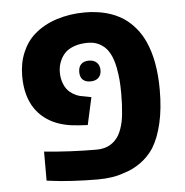

<svg xmlns="http://www.w3.org/2000/svg" viewBox="-49 -688 718 746"><g transform="rotate(-5 310.0 -315.5)"><path d="M127.4 0 104 -2.9V-116.2Q206.5 -106 307.6 -106Q354 -106 381.3 -134.8Q397 -150.4 406.2 -176.8Q415.5 -203.1 418.5 -232.9Q420.9 -257.3 421.6 -274.2Q422.4 -291 422.4 -315.9Q422.4 -346.2 420.4 -368.7Q418.5 -391.1 413.6 -417Q400.4 -482.4 366.7 -504.9Q342.8 -522.5 311 -522.5Q281.2 -522.5 259 -514.9Q236.8 -507.3 223.6 -495.1Q209 -481.4 200.4 -460.9Q191.9 -440.4 191.9 -417.5Q191.9 -393.1 200.2 -372.3Q208.5 -351.6 223.1 -339.4Q247.1 -319.8 275.4 -316.9L305.7 -311L282.2 -204.1L248 -206.1Q191.4 -209 148.4 -229Q104.5 -250.5 79.1 -287.6Q44.9 -337.9 44.9 -415.5Q44.9 -466.3 62.5 -507.8Q80.1 -549.3 109.9 -575.2Q146.5 -607.9 198.5 -624.5Q250.5 -641.1 307.6 -641.1Q398.9 -641.1 459.5 -601.1Q483.4 -585 503.7 -561Q523.9 -537.1 537.6 -507.3Q572.8 -431.2 572.8 -315.9Q572.8 -243.2 559.6 -186.3Q546.4 -129.4 522.9 -91.8Q502 -60.1 471.2 -38.1Q440.4 -16.1 405.8 -6.3Q363.3 9.8 302.7 9.8Q252.9 9.8 203.4 6.8Q153.8 3.9 127.4 0ZM267.1 -412.1Q267.1 -431.6 277.8 -442.4Q288.6 -453.1 308.1 -453.1Q327.6 -453.1 338.9 -442.1Q350.1 -431.2 350.1 -412.1Q350.1 -393.6 338.9 -382.8Q327.6 -372.1 307.6 -372.1Q288.1 -372.1 277.6 -382.3Q267.1 -392.6 267.1 -412.1Z"/></g></svg>

Font: Viking Open Sans
Style: Bold
Weight: 700
Foundry: Ascender Corporation
Version: Version 2.001